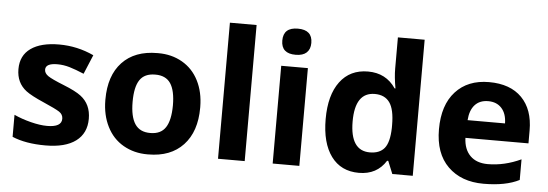

<svg xmlns="http://www.w3.org/2000/svg" viewBox="-50 -909 3049 1068"><g transform="rotate(5 1475.0 -375.0)"><path d="M231 -99.1Q312 -99.1 312 -146Q312 -169.9 290.8 -184.1Q269.5 -198.2 200.2 -228.3Q130.9 -258.3 101.1 -280.8Q44.9 -323.7 44.9 -400.1Q44.9 -476.6 101.3 -516.4Q157.7 -556.2 259.3 -556.2Q360.8 -556.2 453.1 -513.2L408.2 -405.8Q360.8 -425.8 326.9 -435.8Q293 -445.8 258.8 -445.8Q192.9 -445.8 192.9 -410.2Q192.9 -390.1 214.4 -375.2Q235.8 -360.4 303.5 -333.5Q371.1 -306.6 400.9 -283.7Q459 -239.7 459 -158.7Q459 -77.6 400.4 -33.9Q341.8 9.8 231 9.8Q120.1 9.8 45.4 -22V-145Q87.4 -125.5 139.4 -112.3Q191.4 -99.1 231 -99.1Z M805.7 -436Q746.1 -436 719.7 -396.5Q693.4 -357.4 693.4 -274.4Q693.4 -191.4 720.7 -150.4Q748 -109.4 806.6 -109.9Q865.2 -109.9 891.6 -150.4Q918 -190.4 918.5 -273.4Q918.5 -356.4 891.6 -396.5Q864.7 -436.5 805.7 -436ZM812 -556.2Q886.7 -556.6 946.3 -522.5Q1005.9 -488.3 1038.1 -424.8Q1070.3 -361.3 1070.8 -278.8Q1070.8 -276.4 1070.8 -273.9Q1070.8 -140.6 1000.5 -65.4Q930.2 9.8 804.7 9.8H800.3Q725.6 9.8 666 -24.4Q606.4 -58.6 574.2 -123Q542 -187 541.5 -269Q541.5 -271.5 541.5 -273.9Q541.5 -407.7 611.3 -481.9Q681.2 -556.2 807.6 -556.2Z M1343.3 0H1194.3V-759.8H1343.3Z M1648.4 0H1499.5V-545.9H1648.4ZM1655.3 -687Q1655.3 -651.9 1634.8 -632.8Q1614.3 -613.8 1574.2 -613.8Q1493.2 -613.3 1493.2 -686.5Q1493.2 -759.8 1574.2 -759.8Q1655.3 -759.8 1655.3 -687Z M2032.2 -108.9Q2086.9 -108.9 2113.8 -141.8Q2140.6 -174.8 2142.6 -254.9V-271Q2142.6 -358.4 2115.2 -396.7Q2087.9 -435.1 2032.2 -435.1Q1921.9 -435.1 1922.1 -272Q1922.4 -108.9 2032.2 -108.9ZM2281.7 0H2167.5L2138.7 -70.8H2132.3Q2082 9.8 1981.4 9.8Q1880.9 9.8 1826.2 -64.7Q1771.5 -139.2 1771.5 -272.7Q1771.5 -406.2 1827.4 -481.2Q1883.3 -556.2 1983.9 -556.2Q2084.5 -556.2 2138.7 -475.6H2143.6Q2132.3 -538.6 2132.3 -585V-759.8H2281.7Z M2558.6 -335H2767.6Q2766.6 -389.6 2739 -419.9Q2711.4 -450.2 2664.1 -450.2Q2616.7 -450.2 2589.6 -420.4Q2562.5 -390.6 2558.6 -335ZM2907.2 -308.1V-235.8H2555.2Q2557.6 -171.9 2593 -136.5Q2628.4 -101.1 2691.4 -101.1Q2784.2 -101.1 2876.5 -144V-28.8Q2801.3 9.8 2677 9.8Q2552.7 9.8 2478.5 -63Q2404.3 -135.7 2404.3 -271Q2404.3 -406.2 2472.7 -481.2Q2541 -556.2 2659.7 -556.2Q2778.3 -556.2 2842.8 -490.5Q2907.2 -424.8 2907.2 -308.1Z"/></g></svg>

Font: OpenSansHebrew-Bold
Style: Bold
Weight: 700
Foundry: Ascender Corporation, Yanek Iontef
Version: Version 2.001;PS 002.001;hotconv 1.0.70;makeotf.lib2.5.58329